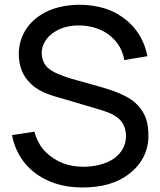

<svg xmlns="http://www.w3.org/2000/svg" viewBox="-20 -786 686 821"><path d="M610.4 -545.8C591.7 -638.5 539.6 -692.7 481.3 -727.1C434.4 -754.2 372.9 -765.6 320.8 -765.6C262.5 -765.6 200 -753.1 152.1 -720.8C96.9 -685.4 60.4 -626 60.4 -555.2C60.4 -506.3 75 -462.5 112.5 -427.1C151 -390.6 201 -377.1 257.3 -361.5L394.8 -320.8C433.3 -309.4 466.7 -299 490.6 -276C510.4 -257.3 518.8 -230.2 518.8 -205.2C518.8 -164.6 501 -133.3 468.8 -109.4C435.4 -84.4 383.3 -72.9 335.4 -72.9C271.9 -72.9 218.8 -94.8 179.2 -132.3C150 -159.4 134.4 -194.8 127.1 -222.9L31.3 -208.3C39.6 -164.6 58.3 -118.8 94.8 -78.1C158.3 -10.4 243.8 15.6 332.3 15.6C412.5 15.6 480.2 -1 536.5 -45.8C584.4 -83.3 614.6 -139.6 614.6 -203.1C614.6 -260.4 604.2 -300 565.6 -339.6C533.3 -372.9 475 -395.8 416.7 -412.5L283.3 -450C239.6 -463.5 205.2 -477.1 182.3 -497.9C164.6 -515.6 158.3 -540.6 158.3 -559.4C158.3 -602.1 186.5 -633.3 215.6 -651C243.8 -668.8 281.2 -678.1 319.8 -677.1C359.4 -677.1 401 -665.6 430.2 -647.9C470.8 -622.9 502.1 -584.4 511.5 -529.2Z"/></svg>

Font: Manrope3 Medium
Style: Regular
Weight: 500
Width: 4
Designer: Mikhail Sharanda
Foundry: Mikhail Sharanda
Version: Version 3.000;PS 003.000;hotconv 1.0.88;makeotf.lib2.5.64775